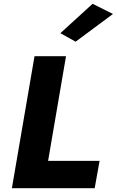

<svg xmlns="http://www.w3.org/2000/svg" viewBox="-20 -998 619 1018"><path d="M163 -700 43 0H482L508 -145H235L330 -700ZM579 -924 471 -978 300 -822 381 -777Z"/></svg>

Font: Jost
Style: Bold Italic
Weight: 700
Italic angle: -5°
Version: Version 3.710